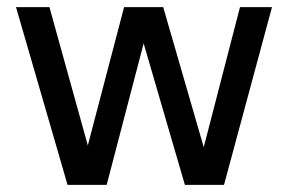

<svg xmlns="http://www.w3.org/2000/svg" viewBox="-20 -520 810 540"><path d="M384 -398 280 0H170L25 -500H119L227 -111L329 -500H439L553 -106L655 -500H745L610 0H500Z"/></svg>

Font: Retni Sans Medium
Style: Regular
Weight: 500
Designer: Vitaly Kuzmin
Foundry: ParaType Ltd.
Version: Version 1.00;March 2, 2019;FontCreator 11.5.0.2425 64-bit; t